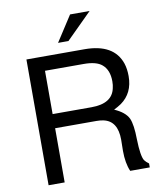

<svg xmlns="http://www.w3.org/2000/svg" viewBox="-99 -1018 920 1096"><g transform="rotate(-10 361.0 -469.5)"><path d="M186 -314V0H92.8V-729H429.2Q599.1 -729 640.1 -608.9Q650.9 -576.2 650.9 -534.2Q650.9 -436 579.1 -384.8Q560.1 -372.1 536.1 -359.9Q598.1 -333 617.2 -293Q633.8 -255.9 634.8 -169.9Q637.2 -74.2 653.8 -46.9Q663.1 -34.2 679.2 -22.9V0H565.9Q544.9 -47.9 544.9 -119.1L545.9 -184.1Q545.9 -293 465.8 -310.1Q448.2 -314 425.8 -314ZM186 -396H411.1Q532.2 -396 549.8 -481.9Q554.2 -499 554.2 -521Q554.2 -586.9 516.1 -619.1Q483.9 -647 411.1 -647H186ZM382.8 -939H496.1L347.2 -791H287.1Z"/></g></svg>

Font: SolaimanLipi
Style: Normal
Weight: 400
Designer: Solaiman Karim
Foundry: Al Mamun Sumon
Version: Version 2.000